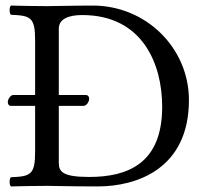

<svg xmlns="http://www.w3.org/2000/svg" viewBox="-20 -667 741 689"><path d="M191 -84V-287H279C291 -287 300 -302 300 -313C300 -318 297 -326 288 -326H191V-564C191 -599 226 -613 275 -613C491 -613 562 -438 562 -284C562 -82 441 -32 300 -32C202 -32 191 -52 191 -84ZM148 -645C112.3 -645 59 -646 19 -647C13 -641 13 -620 19 -614C89 -611 106 -606 106 -523V-326H27C18 -326 8 -311 8 -301C8 -295 11 -287 19 -287H106V-122C106 -39 89 -34 19 -31C13 -25 13 -4 19 2C58 1 111.3 0 149 0C186 0 228 2 331 2C472 2 658 -62 658 -308C658 -494 505 -647 313 -647C242 -647 187 -645 148 -645Z"/></svg>

Font: Libertinus Serif
Style: Regular
Weight: 400
Designer: Philipp H. Poll
Foundry: Khaled Hosny
Version: Version 6.2